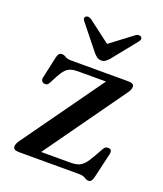

<svg xmlns="http://www.w3.org/2000/svg" viewBox="-130 -768 735 867"><g transform="rotate(20 237.0 -334.0)"><path d="M427.5 -420 139.5 -16 120.5 -35H292Q315.5 -35 330.5 -40Q345.5 -45 358.2 -59Q371 -73 386 -100L409.5 -142Q414.5 -151 420.8 -154Q427 -157 434.5 -156Q443 -155 446.2 -149Q449.5 -143 447.5 -133.5L418.5 -9Q415 3.5 410.2 8.8Q405.5 14 397.5 14Q388 14 377.8 7Q367.5 0 346.5 0H60.5Q44 0 37.5 -4.5Q31 -9 31 -17.5Q31 -24 34 -31.5Q37 -39 45 -50L331.5 -451L348 -434H185Q164 -434 150 -429.2Q136 -424.5 125 -412.5Q114 -400.5 102 -378L84 -343.5Q79.5 -334.5 73.8 -331.2Q68 -328 59.5 -330Q51.5 -331.5 47.8 -337.8Q44 -344 46 -354L69 -458.5Q72 -472 77.2 -477.2Q82.5 -482.5 90.5 -482.5Q100.5 -482.5 110.5 -476Q120.5 -469.5 140 -469.5H412Q428.5 -469.5 435 -465.2Q441.5 -461 441.5 -452Q441.5 -446 438.5 -438.5Q435.5 -431 427.5 -420ZM286 -580 160 -675.5Q152.5 -681 145.2 -681.5Q138 -682 133 -678Q128.5 -675 128.5 -668.8Q128.5 -662.5 135 -655L229 -537.5Q238 -527.5 246.2 -521.8Q254.5 -516 266 -516Q277.5 -516 285.5 -521.8Q293.5 -527.5 302.5 -537.5L397 -655Q403 -662.5 403 -668.8Q403 -675 399 -678Q394 -682 386.8 -681.5Q379.5 -681 372 -675.5L245.5 -580Z"/></g></svg>

Font: Fraunces Wonky
Style: Regular
Weight: 400
Version: Version 1.000;[b76b70a41]